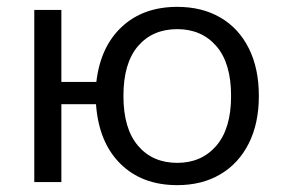

<svg xmlns="http://www.w3.org/2000/svg" viewBox="-20 -531 827 560"><path d="M497 9Q394 9 331 -53.5Q268 -116 260 -227H159V0H80V-502H159V-292H261Q273 -395 335.5 -453Q398 -511 497 -511Q569 -511 622.5 -480Q676 -449 705.5 -390.5Q735 -332 735 -251Q735 -171 705.5 -112.5Q676 -54 622.5 -22.5Q569 9 497 9ZM497 -56Q568 -56 611 -106Q654 -156 654 -251Q654 -347 611 -396.5Q568 -446 497 -446Q425 -446 382.5 -396.5Q340 -347 340 -251Q340 -156 382.5 -106Q425 -56 497 -56Z"/></svg>

Font: Mulish
Style: Regular
Weight: 400
Designer: Vernon Adams
Foundry: Vernon Adams
Version: Version 3.603; ttfautohint (v1.8.3)